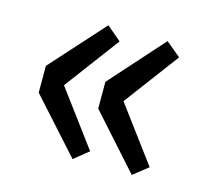

<svg xmlns="http://www.w3.org/2000/svg" viewBox="-71 -578 643 589"><g transform="rotate(15 250.5 -283.5)"><path d="M205 -71 251 -108 121 -283 251 -457 205 -496 52 -326V-241ZM393 -71 440 -108 310 -283 440 -457 393 -496 241 -326V-241Z"/></g></svg>

Font: Noto Sans TC Medium
Style: Regular
Weight: 500
Designer: Ryoko NISHIZUKA 西塚涼子 (kana, bopomofo & ideographs); Paul D. Hunt (Latin, Greek & Cyrillic); Sandoll Communications 산돌커뮤니
Foundry: Adobe
Version: Version 2.004;hotconv 1.0.118;makeotfexe 2.5.65603